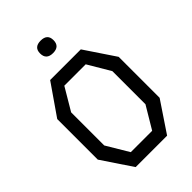

<svg xmlns="http://www.w3.org/2000/svg" viewBox="-252 -947 1054 1054"><g transform="rotate(-45 275.0 -420.0)"><path d="M153 10 35 -166V-481L159 -660H397L515 -484V-166L397 10ZM358 -67 435 -196V-453L358 -583H192L115 -453V-196L192 -67ZM327 -802Q327 -753 275 -753Q223 -753 223 -802Q223 -850 275 -850Q327 -850 327 -802Z"/></g></svg>

Font: Syne Mono
Style: Regular
Weight: 400
Monospace: yes
Designer: Lucas Descroix
Foundry: Bonjour Monde
Version: Version 2.000; ttfautohint (v1.8.3)